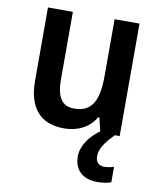

<svg xmlns="http://www.w3.org/2000/svg" viewBox="-86 -610 758 911"><g transform="rotate(10 293.0 -154.5)"><path d="M423 113C423 77 445 44 489 0H512V-542H392V-271C392 -154 365 -91 276 -91C217 -91 191 -132 191 -215V-542H71V-189C71 -56 133 10 245 10C308 10 365 -16 396 -70H402L417 -6C370 28 333 77 333 129C333 192 372 233 445 233C473 233 493 229 511 223V148C500 152 484 156 464 156C439 156 423 141 423 113Z"/></g></svg>

Font: Noto Sans Gurmukhi SemiCondensed SemiBold
Style: Regular
Weight: 600
Width: 4
Designer: Jelle Bosma - Monotype Design Team
Foundry: Monotype Imaging Inc.
Version: Version 2.004